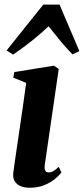

<svg xmlns="http://www.w3.org/2000/svg" viewBox="-20 -828 374 858"><path d="M112 11Q90 11 72.2 3.8Q54.5 -3.5 45.5 -18.5Q36.5 -33.5 39.5 -57Q41 -69 45 -97.2Q49 -125.5 55 -165.8Q61 -206 68 -254Q75 -302 82.5 -354Q90 -406 97 -457.5L39.5 -481L44 -506L221 -534.5L242.5 -520L180 -90.5Q177.5 -72.5 182.5 -65Q187.5 -57.5 196.5 -57.5Q207.5 -57.5 217.8 -63Q228 -68.5 242.5 -82.5L254.5 -57Q244 -43.5 224.5 -27.5Q205 -11.5 176.8 -0.2Q148.5 11 112 11ZM38.5 -584 9.5 -602.5 173.5 -807.5H246L334.5 -600L304 -585Q276.5 -612.5 249.8 -645.2Q223 -678 197 -710.5Q163.5 -678.5 122.8 -646Q82 -613.5 38.5 -584Z"/></svg>

Font: Merriweather 96pt
Style: Bold Italic
Weight: 700
Italic angle: -7.8°
Version: Version 2.101